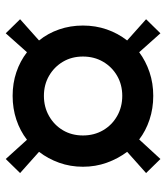

<svg xmlns="http://www.w3.org/2000/svg" viewBox="25 -628 579 669"><g transform="rotate(-90 314.5 -293.5)"><path d="M315 -49Q271 -49 232 -62Q193 -75 163 -98L95 -24L46 -74L120 -140Q96 -172 82 -211Q68 -250 68 -294Q68 -338 82 -377Q96 -416 120 -447L46 -513L95 -563L162 -489Q193 -513 232 -526Q271 -539 315 -539Q359 -539 397.5 -526Q436 -513 467 -489L533 -563L582 -513L508 -447Q533 -416 546.5 -377Q560 -338 560 -294Q560 -250 546.5 -211Q533 -172 508 -140L582 -74L533 -24L467 -98Q436 -75 397.5 -62Q359 -49 315 -49ZM177 -294Q177 -255 195 -224Q213 -193 244.5 -175Q276 -157 315 -157Q354 -157 385 -175Q416 -193 434 -224Q452 -255 452 -294Q452 -333 434 -363.5Q416 -394 385 -412Q354 -430 315 -430Q276 -430 244.5 -412Q213 -394 195 -363.5Q177 -333 177 -294Z"/></g></svg>

Font: Rokkitt SemiBold ExtraBold
Style: Regular
Weight: 800
Version: Version 3.103